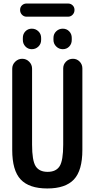

<svg xmlns="http://www.w3.org/2000/svg" viewBox="-20 -1066 540 1096"><path d="M368.2 -970.7H131.8Q116.2 -970.7 105.5 -981.9Q94.7 -993.2 94.7 -1009.3Q94.7 -1025.4 105.5 -1035.6Q116.2 -1045.9 131.8 -1045.9H368.2Q383.8 -1045.9 394.5 -1035.6Q405.3 -1025.4 405.3 -1009.3Q405.3 -993.2 394.5 -981.9Q383.8 -970.7 368.2 -970.7ZM285.2 -849.6Q285.2 -872.1 300.8 -887.2Q316.4 -902.3 338.4 -902.3Q360.4 -902.3 375 -887.2Q389.6 -872.1 389.6 -849.6V-837.9Q389.6 -815.4 375 -800.3Q360.4 -785.2 338.4 -785.2Q316.4 -785.2 300.8 -800.8Q285.2 -816.4 285.2 -837.9ZM110.4 -849.6Q110.4 -872.1 125 -887.2Q139.6 -902.3 161.6 -902.3Q183.6 -902.3 199.2 -887.2Q214.8 -872.1 214.8 -849.6V-837.9Q214.8 -815.4 199.2 -800.3Q183.6 -785.2 161.6 -785.2Q139.6 -785.2 125 -800.8Q110.4 -816.4 110.4 -837.9ZM49.8 -210V-673.8Q49.8 -697.3 66.9 -713.9Q84 -730.5 106.9 -730.5Q129.9 -730.5 146.5 -713.9Q163.1 -697.3 163.1 -673.8V-240.2Q163.1 -149.4 183.6 -117.2Q204.1 -85 252 -85Q299.8 -85 320.3 -117.2Q340.8 -149.4 340.8 -240.2V-675.8Q340.8 -698.2 356.9 -714.4Q373 -730.5 396.5 -730.5Q418.9 -730.5 434.6 -714.4Q450.2 -698.2 450.2 -675.8V-210Q450.2 -92.8 401.9 -41.5Q353.5 9.8 250 9.8Q146.5 9.8 98.1 -41.5Q49.8 -92.8 49.8 -210Z"/></svg>

Font: Rounded Mgen+ 1m medium
Style: Regular
Weight: 500
Designer: [Source Han Sans]
Ryoko NISHIZUKA  (kana & ideographs); Paul D. Hunt (Latin, Greek & Cyrillic); Wenlong ZHANG  (bopomofo
Version: Version 1.059.20150602